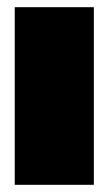

<svg xmlns="http://www.w3.org/2000/svg" viewBox="-20 -514 302 534"><path d="M241 0H21V-494H241Z"/></svg>

Font: Blinker Black
Style: Regular
Weight: 900
Designer: Juergen Huber
Foundry: supertype
Version: Version 1.017;hotconv 1.0.117;makeotfexe 2.5.65602